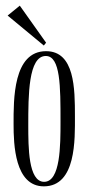

<svg xmlns="http://www.w3.org/2000/svg" viewBox="-20 -745 314 679"><path d="M245 -334C245 -432 244 -564 143 -564C26 -564 28 -393 28 -306C28 -235 32 -86 135 -86C250 -86 245 -253 245 -334ZM142 -547C194 -547 194 -439 194 -315C194 -231 194 -102 136 -102C80 -102 80 -225 80 -302C80 -407 80 -547 142 -547ZM50 -725 7 -690 135 -584 143 -594Z"/></svg>

Font: Bigelow Rules
Style: Regular
Weight: 400
Designer: Astigmatic (AOETI)
Foundry: Astigmatic (AOETI)
Version: Version 1.000